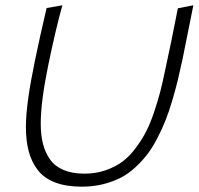

<svg xmlns="http://www.w3.org/2000/svg" viewBox="-20 -700 745 720"><path d="M287.1 0Q328.6 0 365.5 -9Q402.3 -18.1 431.9 -33.2Q461.4 -48.3 487.3 -72.3Q513.2 -96.2 533 -122.1Q552.7 -147.9 570.6 -182.9Q588.4 -217.8 601.1 -249.8Q613.8 -281.7 626 -323Q638.2 -364.3 646.5 -398.4Q654.8 -432.6 664.1 -476.1L705.1 -680.2L647 -668.9Q622.6 -543 598.1 -431.2Q589.4 -388.7 580.8 -355.7Q572.3 -322.8 558.3 -281Q544.4 -239.3 528.8 -208.5Q513.2 -177.7 489.7 -146Q466.3 -114.3 439.5 -94.2Q412.6 -74.2 376 -61.5Q339.4 -48.8 296.9 -48.8Q251 -48.8 218.5 -62.5Q186 -76.2 167.7 -102.1Q149.4 -127.9 141.1 -160.9Q132.8 -193.8 132.8 -236.8Q132.8 -319.3 161.1 -456.3Q189.5 -593.3 213.9 -680.2L154.8 -669.9Q102.1 -445.3 86.9 -338.9Q77.1 -269.5 77.1 -225.1Q77.1 -171.9 87.9 -131.8Q98.6 -91.8 122.3 -61.5Q146 -31.2 187.3 -15.6Q228.5 0 287.1 0Z"/></svg>

Font: Comic Neue Angular
Style: Italic
Weight: 400
Italic angle: -12°
Designer: Craig Rozynski
Foundry: Craig Rozynski
Version: Version 2.003